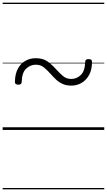

<svg xmlns="http://www.w3.org/2000/svg" viewBox="-20 -976 803 1442"><path d="M516 -333Q478 -333 450.5 -345.5Q423 -358 401.5 -378Q380 -398 361 -420Q334 -450 309.5 -470Q285 -490 248 -490Q208 -490 176.5 -460.5Q145 -431 143 -361Q143 -340 118 -340Q104 -340 98 -345Q92 -350 92 -362Q93 -421 114.5 -460.5Q136 -500 171.5 -519.5Q207 -539 248 -539Q304 -539 339 -513Q374 -487 403 -454Q430 -424 455 -403.5Q480 -383 516 -383Q556 -383 587 -413Q618 -443 620 -512Q620 -532 645 -532Q659 -532 665 -527.5Q671 -523 671 -511Q671 -452 649 -412.5Q627 -373 592 -353Q557 -333 516 -333ZM0 436H763V446H0ZM0 -20H763V0H0ZM0 -505H763V-500H0ZM0 -956H763V-946H0Z"/></svg>

Font: Playwrite HU Guides
Style: Regular
Weight: 400
Designer: Veronika Burian, José Scaglione
Foundry: TypeTogether
Version: Version 1.003